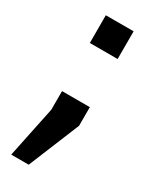

<svg xmlns="http://www.w3.org/2000/svg" viewBox="-193 -583 688 850"><g transform="rotate(30 151.0 -158.0)"><path d="M222.2 -388.2H80.1V-529.8H222.2ZM222.2 -46.9 115.2 213.9H25.9L80.1 -46.9V-142.1H222.2Z"/></g></svg>

Font: Aurulent Sans
Style: Bold
Weight: 700
Version: Version 2007.05.04